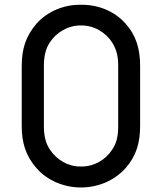

<svg xmlns="http://www.w3.org/2000/svg" viewBox="-20 -786 692 821"><path d="M326 15.6C254.2 15.6 182.3 -13.5 135.4 -67.7C89.6 -120.8 72.9 -176 72.9 -247.9V-503.1C72.9 -576 89.6 -631.2 137.5 -686.5C183.3 -736.5 252.1 -766.7 326 -765.6C397.9 -766.7 467.7 -739.6 515.6 -686.5C562.5 -634.4 579.2 -577.1 579.2 -503.1V-247.9C579.2 -177.1 563.5 -119.8 516.7 -66.7C469.8 -14.6 401 15.6 326 15.6ZM326 -677.1C271.9 -678.1 220.8 -647.9 192.7 -604.2C174 -576 167.7 -542.7 167.7 -503.1V-247.9C167.7 -211.5 172.9 -176 193.8 -145.8C222.9 -102.1 271.9 -72.9 326 -74C381.2 -72.9 431.3 -102.1 459.4 -145.8C480.2 -176 485.4 -207.3 485.4 -247.9V-503.1C485.4 -541.7 480.2 -570.8 460.4 -603.1C432.3 -647.9 381.2 -678.1 326 -677.1Z"/></svg>

Font: Manrope3 Medium
Style: Regular
Weight: 500
Width: 4
Designer: Mikhail Sharanda
Foundry: Mikhail Sharanda
Version: Version 3.000;PS 003.000;hotconv 1.0.88;makeotf.lib2.5.64775